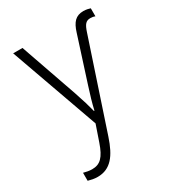

<svg xmlns="http://www.w3.org/2000/svg" viewBox="-188 -647 906 999"><g transform="rotate(-30 265.0 -147.5)"><path d="M103 245C182 245 223 188 255 92L430 -434C444 -477 456 -490 482 -490C493 -490 503 -488 510 -485V-533C501 -536 485 -540 469 -540C423 -540 400 -515 383 -460L297 -192C282 -146 269 -102 260 -62H257C248 -98 237 -135 218 -191L99 -532H43L232 -2L199 94C173 170 146 196 98 196C80 196 62 192 47 188V236C65 241 83 245 103 245Z"/></g></svg>

Font: Noto Sans Mono Condensed Light
Style: Regular
Weight: 300
Width: 3
Designer: Monotype Design Team
Foundry: Monotype Imaging Inc.
Version: Version 2.014